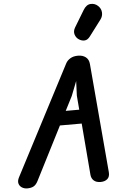

<svg xmlns="http://www.w3.org/2000/svg" viewBox="-80 -1418 937 1471"><g transform="rotate(-5 389.0 -682.5)"><path d="M68.5 0Q46 0 28 -11.2Q10 -22.5 4.2 -42.8Q-1.5 -63 12.5 -90L449 -928Q460 -949.5 483.8 -964.2Q507.5 -979 544 -979Q579.5 -979 603 -961Q626.5 -943 629.5 -907.5L701.5 -69.5Q704.5 -34.5 685 -17.2Q665.5 0 633 0Q599 0 580.5 -16.8Q562 -33.5 559.5 -61L527 -458.5H359.5L151 -49Q137 -21.5 118 -10.8Q99 0 68.5 0ZM413.5 -566H517.5L508.5 -674.5L513 -786.5L469.5 -675.5ZM563.5 -1102Q540.5 -1116 532.2 -1142.2Q524 -1168.5 540.5 -1196L617.5 -1323.5Q641.5 -1363.5 674.2 -1365.2Q707 -1367 730 -1345.5Q753.5 -1324.5 755.8 -1294.5Q758 -1264.5 739.5 -1240L647 -1117.5Q628.5 -1093 606.8 -1091Q585 -1089 563.5 -1102Z"/></g></svg>

Font: Edu QLD Hand
Style: Regular
Weight: 400
Designer: Tina and Corey Anderson, Eben Sorkin
Foundry: Sorkin Type Co.
Version: Version 2.000